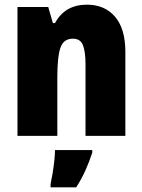

<svg xmlns="http://www.w3.org/2000/svg" viewBox="-20 -583 611 824"><path d="M353 -563Q429 -563 473.5 -511.5Q518 -460 518 -360V0H347V-306Q347 -361 336 -389Q325 -417 293 -417Q253 -417 239.5 -378.5Q226 -340 226 -250V0H55V-553H187L207 -484H216Q259 -563 353 -563ZM376 72Q363 112 346.5 148.5Q330 185 307 221H197V207Q201 189 205.5 162Q210 135 213 108Q216 81 216 61H376Z"/></svg>

Font: Noto Sans Telugu Condensed Black
Style: Regular
Weight: 900
Width: 3
Designer: Jelle Bosma - Monotype Design Team
Foundry: Monotype Imaging Inc.
Version: Version 2.005; ttfautohint (v1.8.4.7-5d5b)